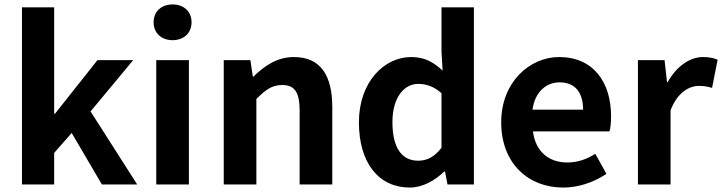

<svg xmlns="http://www.w3.org/2000/svg" viewBox="-20 -831 3253 865"><path d="M79 0H224V-142L303 -232L439 0H598L388 -329L580 -560H419L228 -319H224V-798H79Z M758 -650C808 -650 843 -682 843 -731C843 -779 808 -811 758 -811C707 -811 672 -779 672 -731C672 -682 707 -650 758 -650ZM684 0H831V-560H684Z M988 0H1135V-385C1176 -426 1205 -448 1251 -448C1306 -448 1330 -418 1330 -331V0H1477V-349C1477 -490 1425 -574 1304 -574C1228 -574 1171 -534 1122 -486H1119L1108 -560H988Z M1826 14C1884 14 1940 -18 1981 -58H1985L1996 0H2115V-798H1969V-601L1974 -513C1934 -550 1895 -574 1832 -574C1711 -574 1597 -462 1597 -280C1597 -96 1687 14 1826 14ZM1864 -107C1790 -107 1748 -165 1748 -281C1748 -393 1801 -453 1864 -453C1899 -453 1935 -442 1969 -411V-165C1936 -123 1903 -107 1864 -107Z M2517 14C2586 14 2657 -10 2712 -48L2662 -138C2622 -113 2582 -99 2536 -99C2453 -99 2393 -147 2381 -239H2726C2730 -252 2733 -279 2733 -307C2733 -461 2653 -574 2499 -574C2366 -574 2238 -461 2238 -280C2238 -95 2360 14 2517 14ZM2379 -337C2390 -418 2442 -460 2501 -460C2573 -460 2607 -412 2607 -337Z M2854 0H3001V-334C3032 -415 3085 -444 3129 -444C3152 -444 3168 -441 3188 -435L3213 -562C3196 -569 3178 -574 3147 -574C3089 -574 3029 -534 2988 -461H2985L2974 -560H2854Z"/></svg>

Font: Noto Sans JP
Style: Bold
Weight: 700
Designer: Ryoko NISHIZUKA  (kana, bopomofo & ideographs); Paul D. Hunt (Latin, Greek & Cyrillic); Sandoll Communications , Soo-you
Foundry: Adobe
Version: Version 2.002;hotconv 1.0.116;makeotfexe 2.5.65601